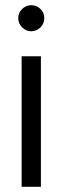

<svg xmlns="http://www.w3.org/2000/svg" viewBox="-20 -717 240 737"><path d="M63 0V-501H137V0ZM100 -597Q80 -597 65 -612Q50 -627 50 -647Q50 -668 65 -682.5Q80 -697 100 -697Q121 -697 135.5 -682.5Q150 -668 150 -647Q150 -627 135.5 -612Q121 -597 100 -597Z"/></svg>

Font: Red Hat Display Variable
Style: Regular
Weight: 400
Designer: Pentagram, MCKL
Foundry: Pentagram, MCKL
Version: Version 1.021